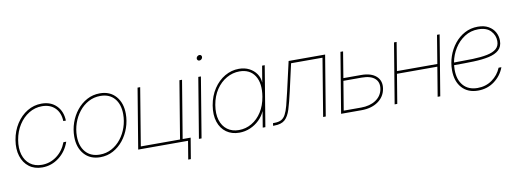

<svg xmlns="http://www.w3.org/2000/svg" viewBox="-65 -1079 4352 1619"><g transform="rotate(-10 2111.0 -270.0)"><path d="M215.8 7.8Q148.9 7.8 103.3 -26.9Q57.6 -61.5 38.6 -121.8Q19.5 -182.1 32.2 -259.3Q44.9 -335.9 83.5 -395.5Q122.1 -455.1 178.2 -489.3Q234.4 -523.4 300.8 -523.4Q380.4 -523.4 428.5 -474.6Q476.6 -425.8 479 -346.7H457Q454.1 -418.5 412.4 -459.7Q370.6 -501 300.8 -501Q240.2 -501 188.7 -469.5Q137.2 -438 101.8 -382.8Q66.4 -327.6 54.2 -255.9Q42.5 -185.1 58.8 -130.6Q75.2 -76.2 115.5 -45.4Q155.8 -14.6 215.8 -14.6Q285.6 -14.6 342.5 -56.4Q399.4 -98.1 427.2 -170.9H451.2Q422.9 -89.8 358.9 -41Q294.9 7.8 215.8 7.8Z M712.4 7.8Q625.5 7.8 575.2 -49.8Q524.9 -107.4 524.9 -200.2Q524.9 -261.2 544.9 -318.8Q564.9 -376.5 601.8 -422.6Q638.7 -468.8 689.2 -496.1Q739.7 -523.4 800.3 -523.4Q886.7 -523.4 936.8 -465.8Q986.8 -408.2 986.8 -315.9Q986.8 -254.9 966.8 -197Q946.8 -139.2 910.2 -93Q873.5 -46.9 823.2 -19.5Q772.9 7.8 712.4 7.8ZM712.4 -14.6Q768.1 -14.6 814.2 -39.8Q860.4 -64.9 894 -107.7Q927.7 -150.4 946 -204.3Q964.4 -258.3 964.4 -315.9Q964.4 -400.9 921.4 -450.9Q878.4 -501 800.3 -501Q744.6 -501 698.2 -475.8Q651.9 -450.7 618.2 -408Q584.5 -365.2 565.9 -311.3Q547.4 -257.3 547.4 -200.2Q547.4 -115.2 591.1 -64.9Q634.8 -14.6 712.4 -14.6Z M1037.1 0 1122.6 -515.6H1145L1063.5 -22.5H1399.4L1481 -515.6H1503.4L1418 0ZM1438 156.2 1463.9 0H1411.1L1415 -22.5H1490.2L1460.4 156.2Z M1557.1 0 1642.6 -515.6H1665L1579.6 0ZM1675.8 -649.9Q1666.5 -649.9 1660.9 -656.7Q1655.3 -663.6 1656.7 -672.9Q1658.2 -682.6 1666.3 -689.2Q1674.3 -695.8 1683.6 -695.8Q1693.4 -695.8 1698.7 -689.2Q1704.1 -682.6 1702.6 -672.9Q1701.2 -663.6 1693.4 -656.7Q1685.5 -649.9 1675.8 -649.9Z M1902.8 7.8Q1838.4 7.8 1792.5 -24.9Q1746.6 -57.6 1726.8 -117.4Q1707 -177.2 1720.2 -257.8Q1733.9 -337.9 1773.7 -397.7Q1813.5 -457.5 1870.1 -490.5Q1926.8 -523.4 1990.7 -523.4Q2040 -523.4 2078.4 -503.7Q2116.7 -483.9 2139.6 -450.7Q2162.6 -417.5 2165 -376H2165.5L2189 -515.6H2211.4L2126 0H2103.5L2126 -136.7H2125.5Q2108.4 -96.2 2074.5 -63.2Q2040.5 -30.3 1996.3 -11.2Q1952.1 7.8 1902.8 7.8ZM1902.8 -14.6Q1962.4 -14.6 2013.2 -44.4Q2064 -74.2 2098.9 -128.7Q2133.8 -183.1 2146 -257.8Q2164.6 -370.1 2122.6 -435.5Q2080.6 -501 1991.2 -501Q1933.6 -501 1881.3 -471.4Q1829.1 -441.9 1792.2 -387.2Q1755.4 -332.5 1742.7 -257.8Q1730.5 -183.1 1747.3 -128.7Q1764.2 -74.2 1804.7 -44.4Q1845.2 -14.6 1902.8 -14.6Z M2191.9 0 2195.8 -22.5H2207.5Q2243.7 -22.5 2265.9 -34.2Q2288.1 -45.9 2303 -73.2Q2317.9 -100.6 2330.3 -147Q2342.8 -193.4 2358.4 -262.7L2416 -515.6H2728.5L2643.1 0H2620.6L2702.1 -493.2H2433.1L2380.9 -261.7Q2360.4 -170.4 2342.3 -112.5Q2324.2 -54.7 2293.5 -27.3Q2262.7 0 2203.6 0Z M2845.7 -293H2997.6Q3083 -293 3126.7 -253.4Q3170.4 -213.9 3159.2 -146.5Q3147.9 -79.1 3091.3 -39.6Q3034.7 0 2949.2 0H2774.4L2859.9 -515.6H2882.3ZM2841.8 -270.5 2800.8 -22.5H2949.2Q3025.4 -22.5 3075.7 -55.9Q3126 -89.4 3136.7 -146.5Q3147.5 -204.6 3111.3 -237.5Q3075.2 -270.5 2998 -270.5Z M3340.8 -515.6 3300.8 -272.9H3646.5L3686.5 -515.6H3709L3623.5 0H3601.1L3642.6 -250.5H3296.9L3255.4 0H3232.9L3318.4 -515.6Z M3946.8 7.8Q3859.9 7.8 3809.6 -47.9Q3759.3 -103.5 3759.3 -200.2Q3759.3 -261.2 3779.3 -318.8Q3799.3 -376.5 3836.2 -422.6Q3873 -468.8 3923.8 -496.1Q3974.6 -523.4 4036.1 -523.4Q4090.8 -523.4 4127.4 -502.4Q4164.1 -481.4 4182.4 -447.8Q4200.7 -414.1 4200.7 -375.5Q4200.7 -324.2 4169.7 -295.9Q4138.7 -267.6 4083 -255.4Q4027.3 -243.2 3952.1 -240.7Q3877 -238.3 3789.1 -238.3Q3786.1 -238.3 3783.7 -238.3Q3781.7 -219.2 3781.7 -200.2Q3781.7 -113.8 3825 -64.2Q3868.2 -14.6 3946.8 -14.6Q4017.1 -14.6 4070.8 -52.7Q4124.5 -90.8 4149.9 -152.3H4173.8Q4148.4 -83 4087.9 -37.6Q4027.3 7.8 3946.8 7.8ZM3787.1 -260.7Q3876 -260.7 3948 -262.9Q4020 -265.1 4071.5 -275.6Q4123 -286.1 4150.6 -309.6Q4178.2 -333 4178.2 -375.5Q4178.2 -425.3 4142.8 -463.1Q4107.4 -501 4036.1 -501Q3971.2 -501 3919.2 -467.5Q3867.2 -434.1 3833 -379.4Q3798.8 -324.7 3787.1 -260.7Z"/></g></svg>

Font: Inter Display Thin
Style: Italic
Weight: 100
Italic angle: -9.39999°
Designer: Rasmus Andersson
Foundry: rsms
Version: Version 4.000;git-a52131595